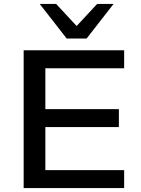

<svg xmlns="http://www.w3.org/2000/svg" viewBox="-20 -962 721 982"><path d="M101 0V-705H615V-613H212V-404H588V-312H212V-92H615V0ZM321 -765 183 -942H267L372 -829L477 -942H561L423 -765Z"/></svg>

Font: Nunito Sans 10pt SemiExpanded SemiBold
Style: Regular
Weight: 600
Width: 6
Designer: Vernon Adams
Foundry: Vernon Adams
Version: Version 3.101;gftools[0.9.27]